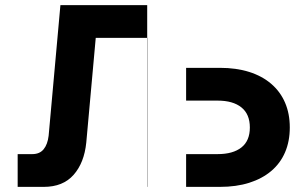

<svg xmlns="http://www.w3.org/2000/svg" viewBox="-20 -730 1203 750"><path d="M49 0V-128H106Q135 -128 150.5 -147Q166 -166 170 -200L216 -710H707V0H556V-582H354L317 -173Q309 -94 267.5 -47Q226 0 151 0ZM555 -710V0H839Q903 0 953.5 -16Q1004 -32 1039.5 -62Q1075 -92 1093.5 -135Q1112 -178 1112 -232Q1112 -286 1093.5 -329Q1075 -372 1039.5 -402.5Q1004 -433 953.5 -449Q903 -465 839 -465H707V-710ZM707 -337H830Q890 -337 923 -310.5Q956 -284 956 -232Q956 -180 923 -154Q890 -128 830 -128H707Z"/></svg>

Font: Geist
Style: Bold
Weight: 400
Designer: Basement.studio, Andrés Briganti, Mateo Zaragoza
Foundry: Basement.studio, Vercel, Andrés Briganti, Guido Ferreyra, Mateo Zaragoza
Version: Version 1.401